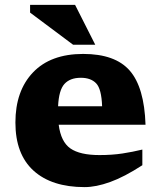

<svg xmlns="http://www.w3.org/2000/svg" viewBox="-20 -752 656 785"><path d="M320 -531.5Q451 -531.5 510.5 -463.2Q570 -395 575 -242H220Q229 -172 268 -145Q307 -118 386.5 -118Q438.5 -118 480.8 -124.5Q523 -131 562 -140.5V-76.5Q488 -28.5 430.2 -7.8Q372.5 13 326 13Q191.5 13 117.2 -54.2Q43 -121.5 43 -251Q43 -380.5 115 -456Q187 -531.5 320 -531.5ZM310.5 -434Q266.5 -434 243.5 -408.8Q220.5 -383.5 217.5 -317.5H397.5Q395 -388.5 373.2 -411.2Q351.5 -434 310.5 -434ZM369.5 -569H279L103 -700.5V-732H287Z"/></svg>

Font: Newsreader 6pt
Style: Bold
Weight: 700
Designer: Hugues Gentile
Foundry: Production Type
Version: Version 1.003; ttfautohint (v1.8.3)